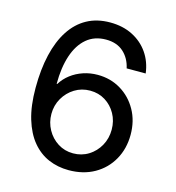

<svg xmlns="http://www.w3.org/2000/svg" viewBox="-111 -832 858 937"><g transform="rotate(15 318.5 -363.5)"><path d="M320.3 10.7Q265.1 10.7 218 -9.5Q170.9 -29.8 135.7 -72Q100.6 -114.3 80.8 -179.7Q61 -245.1 61 -335.9Q61 -429.2 78.4 -503.7Q95.7 -578.1 129.9 -630.6Q164.1 -683.1 214.4 -710.7Q264.6 -738.3 331.1 -738.3Q395 -738.3 444.3 -713.4Q493.7 -688.5 524.2 -644.5Q554.7 -600.6 562 -542.5H465.8Q455.1 -591.8 421.4 -622.1Q387.7 -652.3 333 -652.3Q274.9 -652.3 235.4 -618.9Q195.8 -585.4 175.5 -524.4Q155.3 -463.4 155.3 -381.3H158.2Q176.3 -410.6 203.9 -431.6Q231.4 -452.6 265.9 -464.1Q300.3 -475.6 338.4 -475.6Q403.3 -475.6 455.3 -444.3Q507.3 -413.1 537.8 -358.6Q568.4 -304.2 568.4 -234.4Q568.4 -164.1 537.1 -108.4Q505.9 -52.7 450 -21Q394 10.7 320.3 10.7ZM319.8 -74.2Q362.8 -74.2 397.5 -95.7Q432.1 -117.2 452.4 -153.6Q472.7 -189.9 472.7 -234.4Q472.7 -278.3 452.9 -314Q433.1 -349.6 399.4 -370.6Q365.7 -391.6 322.8 -391.6Q279.8 -391.6 244.9 -370.1Q210 -348.6 189.2 -312.5Q168.5 -276.4 168.5 -233.4Q168.5 -190.4 188.5 -154.1Q208.5 -117.7 242.9 -95.9Q277.3 -74.2 319.8 -74.2Z"/></g></svg>

Font: Inter Cardless Tabular
Style: Regular
Weight: 400
Designer: Rasmus Andersson
Foundry: rsms
Version: Version 4.000;git-4fc901f